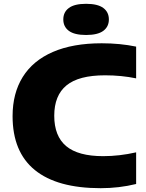

<svg xmlns="http://www.w3.org/2000/svg" viewBox="-20 -977 768 1007"><path d="M46 -368Q46 -487.5 99.2 -573.2Q152.5 -659 257.2 -704.5Q362 -750 513.5 -750Q610 -750 694 -732.5V-566Q617 -582 531 -582Q393 -582 328.8 -529.2Q264.5 -476.5 264.5 -370Q264.5 -263 327.2 -210.5Q390 -158 521 -158Q606.5 -158 694 -178V-12Q604.5 10 508 10Q280 10 163 -85Q46 -180 46 -368ZM312 -875Q312 -913.5 341.2 -935.2Q370.5 -957 431.5 -957Q492.5 -957 521.8 -935.2Q551 -913.5 551 -875Q551 -837 521.8 -815.2Q492.5 -793.5 431.5 -793.5Q370.5 -793.5 341.2 -815.2Q312 -837 312 -875Z"/></svg>

Font: Encode Sans Expanded ExtraBold
Style: Regular
Weight: 800
Width: 7
Designer: Multiple Designers
Foundry: Impallari Type
Version: Version 2.000